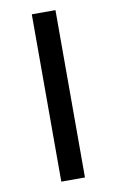

<svg xmlns="http://www.w3.org/2000/svg" viewBox="-82 -745 480 791"><g transform="rotate(-10 158.5 -350.0)"><path d="M109 -700H208V0H109Z"/></g></svg>

Font: APTA Sans Medium
Style: Bold
Weight: 500
Version: Version 7.200